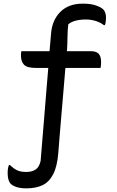

<svg xmlns="http://www.w3.org/2000/svg" viewBox="-20 -784 640 1054"><path d="M124 160Q155 160 175 147Q195 134 203 100Q206 60 211 2Q216 -56 221.5 -124.5Q227 -193 233 -266.5Q239 -340 245 -411H179Q129 -411 112 -428.5Q95 -446 95 -479Q95 -485 95.5 -491.5Q96 -498 97 -503H252Q256 -552 260 -596Q265 -672 310.5 -718Q356 -764 434 -764Q478 -764 505.5 -754.5Q533 -745 545 -734Q554 -726 558 -713.5Q562 -701 562 -687Q562 -663 556 -646H550Q533 -660 506.5 -668.5Q480 -677 452 -677Q387 -677 355 -651Q351 -622 350.5 -581Q350 -540 348 -510L347 -503H478Q509 -503 522 -488.5Q535 -474 535 -443Q535 -425 532 -411H339Q334 -352 328.5 -286.5Q323 -221 317.5 -157.5Q312 -94 307.5 -38.5Q303 17 300 56Q294 130 272 172.5Q250 215 213.5 232.5Q177 250 124 250Q91 250 68.5 242Q46 234 36 222Q28 211 25 196.5Q22 182 22 166Q22 139 29 122H35Q55 142 74.5 151Q94 160 124 160Z"/></svg>

Font: Recursive Sn Csl St
Style: Regular
Weight: 400
Version: Version 1.079;hotconv 1.0.112;makeotfexe 2.5.65598; ttfautoh